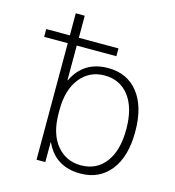

<svg xmlns="http://www.w3.org/2000/svg" viewBox="-112 -845 867 950"><g transform="rotate(15 321.5 -370.0)"><path d="M38 -597V-637H159V-750H205V-637H408V-597H205V-420H207Q260 -530 385 -530Q483 -530 539 -459Q595 -388 595 -260Q595 -132 538.5 -61Q482 10 385 10Q257 10 206 -101H204V0H159V-597ZM377 -490Q300 -490 252.5 -430.5Q205 -371 205 -268V-252Q205 -146 253 -88Q301 -30 377 -30Q457 -30 503 -90.5Q549 -151 549 -260Q549 -369 503 -429.5Q457 -490 377 -490Z"/></g></svg>

Font: Mplus 1p Light
Style: Regular
Weight: 300
Version: Version 1.061